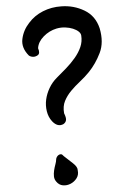

<svg xmlns="http://www.w3.org/2000/svg" viewBox="-20 -621 390 605"><path d="M260 -394Q247 -378 232 -364Q217 -350 204.5 -335Q192 -320 185 -303Q178 -286 182 -264Q189 -250 188 -242.5Q187 -235 180 -230Q162 -220 144 -239Q132 -252 127.5 -270.5Q123 -289 125.5 -307.5Q128 -326 136.5 -344Q145 -362 159 -376Q173 -390 188 -405.5Q203 -421 215 -438Q227 -455 233 -472.5Q239 -490 236 -509Q235 -516 228 -521.5Q221 -527 210 -530.5Q199 -534 185.5 -534.5Q172 -535 158 -531Q135 -524 118 -506.5Q101 -489 100 -469Q107 -453 99 -447Q92 -442 84.5 -442Q77 -442 71 -446Q47 -470 50.5 -498Q54 -526 72 -549Q89 -572 115.5 -585.5Q142 -599 173 -601Q212 -604 246.5 -587.5Q281 -571 294 -532Q307 -488 294 -454Q281 -420 260 -394ZM225 -84Q228 -70 221 -59Q214 -48 202.5 -42Q191 -36 178.5 -37Q166 -38 157 -49Q151 -56 150 -65Q149 -74 150.5 -84Q152 -94 154.5 -103Q157 -112 157 -119Q157 -122 159 -126Q161 -130 164.5 -132.5Q168 -135 172 -135Q176 -135 181 -129Q195 -118 210 -106.5Q225 -95 225 -84Z"/></svg>

Font: Nanum Pen
Style: Regular
Weight: 400
Designer: Doo-yul Kwak; Hyunghwan Choi; Nicolas Noh;
Foundry: NHN Corporation
Version: Version 1.10